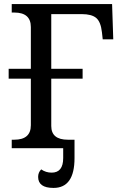

<svg xmlns="http://www.w3.org/2000/svg" viewBox="-20 -734 601 951"><path d="M349.1 0H38.1V-42H50.8Q132.8 -42 132.8 -113.8V-344.2H22.9V-393.1H132.8V-600.1Q132.8 -671.9 50.8 -671.9H38.1V-713.9H535.2L541 -539.1H488.8L484.9 -574.2Q479 -626.5 456.3 -645.3Q433.6 -664.1 384.8 -664.1H233.9V-393.1H389.2V-344.2H233.9V-109.9Q233.9 -42 315.9 -42H349.1ZM349.1 -42V48.8Q349.1 196.8 245.1 196.8Q168.9 196.8 168.9 142.1Q168.9 120.1 184.1 105Q207 121.1 235.8 121.1Q293 121.1 293 48.8V-42Z"/></svg>

Font: Droid Serif
Style: Regular
Weight: 400
Designer: Monotype Design team
Foundry: Monotype Imaging Inc.
Version: Version 1.03